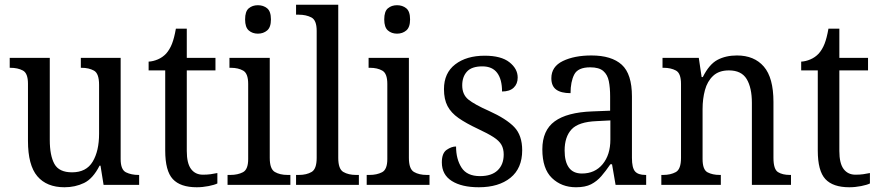

<svg xmlns="http://www.w3.org/2000/svg" viewBox="-20 -780 3712 810"><path d="M252 10Q177 10 137.5 -36.5Q98 -83 98 -186V-427Q98 -471 76.5 -482.5Q55 -494 24 -494H21V-536H190V-190Q190 -124 209.5 -88.5Q229 -53 284 -53Q344 -53 371 -98Q398 -143 398 -216V-422Q398 -470 376.5 -482Q355 -494 324 -494H321V-536H489V-109Q489 -64 511.5 -53Q534 -42 564 -42H567V0H417L404 -81H400Q372 -26 334.5 -8Q297 10 252 10Z M810 10Q741 10 709 -24.5Q677 -59 677 -145V-483H607V-520Q626 -521 646 -529.5Q666 -538 681 -554Q696 -571 705.5 -595Q715 -619 722 -659H768V-536H889V-483H768V-143Q768 -91 786 -67Q804 -43 836 -43Q854 -43 868.5 -45Q883 -47 897 -50V-6Q885 0 860 5Q835 10 810 10Z M1068 -638Q1045 -638 1029.5 -651.5Q1014 -665 1014 -698Q1014 -732 1029.5 -745Q1045 -758 1068 -758Q1091 -758 1107 -745Q1123 -732 1123 -698Q1123 -665 1107 -651.5Q1091 -638 1068 -638ZM940 0V-42H952Q983 -42 1005 -53.5Q1027 -65 1027 -109V-426Q1027 -470 1006 -482Q985 -494 954 -494H948V-536H1118V-114Q1118 -67 1139.5 -54.5Q1161 -42 1193 -42H1205V0Z M1229 0V-42H1241Q1273 -42 1294.5 -54.5Q1316 -67 1316 -114V-650Q1316 -695 1293.5 -706.5Q1271 -718 1241 -718H1229V-760H1407V-114Q1407 -67 1428.5 -54.5Q1450 -42 1482 -42H1494V0Z M1655 -638Q1632 -638 1616.5 -651.5Q1601 -665 1601 -698Q1601 -732 1616.5 -745Q1632 -758 1655 -758Q1678 -758 1694 -745Q1710 -732 1710 -698Q1710 -665 1694 -651.5Q1678 -638 1655 -638ZM1527 0V-42H1539Q1570 -42 1592 -53.5Q1614 -65 1614 -109V-426Q1614 -470 1593 -482Q1572 -494 1541 -494H1535V-536H1705V-114Q1705 -67 1726.5 -54.5Q1748 -42 1780 -42H1792V0Z M2000 10Q1928 10 1886 -16.5Q1844 -43 1844 -95Q1844 -134 1864.5 -148Q1885 -162 1904 -162Q1904 -109 1927 -73Q1950 -37 2005 -37Q2054 -37 2079.5 -61.5Q2105 -86 2105 -128Q2105 -152 2095.5 -169Q2086 -186 2062 -201.5Q2038 -217 1995 -237Q1946 -260 1914.5 -282Q1883 -304 1868 -332.5Q1853 -361 1853 -404Q1853 -472 1900.5 -508.5Q1948 -545 2025 -545Q2094 -545 2129 -517.5Q2164 -490 2164 -453Q2164 -426 2147 -410Q2130 -394 2098 -394Q2098 -445 2077.5 -472.5Q2057 -500 2015 -500Q1970 -500 1950 -478Q1930 -456 1930 -420Q1930 -381 1956 -360Q1982 -339 2043 -312Q2116 -279 2149.5 -244Q2183 -209 2183 -146Q2183 -70 2133.5 -30Q2084 10 2000 10Z M2410 10Q2349 10 2308.5 -29Q2268 -68 2268 -150Q2268 -230 2320 -268Q2372 -306 2478 -310L2554 -313V-373Q2554 -410 2548.5 -437.5Q2543 -465 2525 -480.5Q2507 -496 2470 -496Q2418 -496 2402.5 -465.5Q2387 -435 2387 -387Q2347 -387 2326.5 -402Q2306 -417 2306 -450Q2306 -499 2354.5 -522.5Q2403 -546 2475 -546Q2560 -546 2603 -507Q2646 -468 2646 -373V-114Q2646 -72 2659 -57Q2672 -42 2703 -42H2706V0H2577L2562 -87H2555Q2536 -59 2517 -37Q2498 -15 2473.5 -2.5Q2449 10 2410 10ZM2435 -48Q2490 -48 2522.5 -87.5Q2555 -127 2555 -191V-272L2497 -269Q2421 -266 2391.5 -234.5Q2362 -203 2362 -145Q2362 -98 2380 -73Q2398 -48 2435 -48Z M2770 0V-42H2778Q2809 -42 2831 -54Q2853 -66 2853 -114V-426Q2853 -471 2831.5 -482.5Q2810 -494 2780 -494H2775V-536H2928L2940 -455H2945Q2972 -509 3007 -527.5Q3042 -546 3089 -546Q3162 -546 3202.5 -499Q3243 -452 3243 -350V-114Q3243 -66 3262 -54Q3281 -42 3312 -42H3317V0H3152V-346Q3152 -410 3130 -446.5Q3108 -483 3055 -483Q3013 -483 2988.5 -460Q2964 -437 2954 -400Q2944 -363 2944 -320V-109Q2944 -64 2965 -53Q2986 -42 3016 -42H3021V0Z M3563 10Q3494 10 3462 -24.5Q3430 -59 3430 -145V-483H3360V-520Q3379 -521 3399 -529.5Q3419 -538 3434 -554Q3449 -571 3458.5 -595Q3468 -619 3475 -659H3521V-536H3642V-483H3521V-143Q3521 -91 3539 -67Q3557 -43 3589 -43Q3607 -43 3621.5 -45Q3636 -47 3650 -50V-6Q3638 0 3613 5Q3588 10 3563 10Z"/></svg>

Font: Noto Serif Tamil SemiCondensed
Style: Regular
Weight: 400
Width: 4
Designer: Indian Type Foundry, Tom Grace, and the Monotype Design Team
Foundry: Monotype Imaging Inc.
Version: Version 2.004; ttfautohint (v1.8.4.7-5d5b)